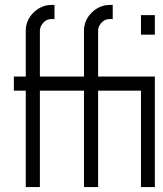

<svg xmlns="http://www.w3.org/2000/svg" viewBox="-20 -757 659 775"><path d="M605 -448V-2H549V-391H376V-2H319V-391H141V-2H84V-391H36V-448H84V-634Q84 -654 92 -672.5Q100 -691 114.5 -705.5Q129 -720 147.5 -728.5Q166 -737 187 -737H200V-680H187Q167 -680 154 -664.5Q141 -649 141 -634V-448H319V-634Q319 -654 327 -672.5Q335 -691 349.5 -705.5Q364 -720 382.5 -728.5Q401 -737 422 -737H435V-680H422Q402 -680 389 -664.5Q376 -649 376 -634V-448ZM605 -696V-617H549V-696Z"/></svg>

Font: Fundamental  Brigade Scvhlank
Style: Regular
Weight: 100
Designer: Peter Wiegel, original typeface by Arno Drescher 1935
Foundry: Peter Wiegel
Version: Version 0.000 2012 initial release